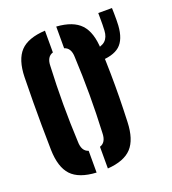

<svg xmlns="http://www.w3.org/2000/svg" viewBox="-146 -920 934 1040"><g transform="rotate(-20 321.0 -400.0)"><path d="M232 9Q132.5 3.5 88.5 -43.5Q44.5 -90.5 42 -191Q40.5 -266 40 -333.2Q39.5 -400.5 40 -467.8Q40.5 -535 42 -610Q44.5 -710 88.5 -756.8Q132.5 -803.5 232 -809V-683.5Q194.5 -672 194 -618Q183.5 -400.5 194 -183Q194.5 -128 232 -116.5ZM297 9V-116Q334.5 -127.5 335 -183Q345.5 -400.5 335 -618Q334.5 -672.5 297 -684V-809Q392.5 -802.5 436 -755.8Q479.5 -709 483 -610Q486 -534.5 487 -467Q488 -399.5 487 -332.5Q486 -265.5 483 -191Q479.5 -91.5 436 -44.5Q392.5 2.5 297 9ZM446 -552Q435 -552 422.5 -552.2Q410 -552.5 400 -554V-621Q412 -620.5 423.5 -620Q435 -619.5 447 -620Q491.5 -622.5 512.2 -642Q533 -661.5 535 -699Q536 -713.5 536.2 -733.5Q536.5 -753.5 536.2 -772Q536 -790.5 536 -800H615Q615.5 -788.5 615.8 -769.8Q616 -751 616 -731.8Q616 -712.5 615 -700Q610 -620.5 570.8 -586.2Q531.5 -552 446 -552Z"/></g></svg>

Font: Big Shoulders Stencil Text Black
Style: Regular
Weight: 900
Designer: Patric King
Foundry: XO Type Co
Version: Version 1.000